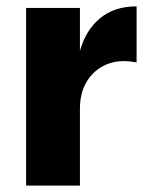

<svg xmlns="http://www.w3.org/2000/svg" viewBox="-20 -583 468 603"><path d="M62 0V-558H231V0ZM205 -240 231 -423Q249 -488 294 -525.5Q339 -563 409 -563V-387Q398 -389 388 -390Q378 -391 368 -391Q331 -391 300 -373.5Q269 -356 250 -322.5Q231 -289 231 -240Z"/></svg>

Font: Parkinsans Light
Style: Bold
Weight: 700
Version: Version 1.000